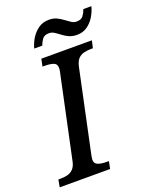

<svg xmlns="http://www.w3.org/2000/svg" viewBox="-186 -991 845 1078"><g transform="rotate(-20 236.5 -452.5)"><path d="M-21 0 -13 -44H0Q23 -44 42.5 -49Q62 -54 76.5 -69Q91 -84 97 -114L201 -603Q203 -609 204 -618Q205 -627 205 -631Q205 -656 185 -663Q165 -670 133 -670H120L129 -714H431L421 -670H408Q387 -670 367 -665Q347 -660 333 -645.5Q319 -631 312 -600L208 -110Q207 -104 205.5 -96Q204 -88 204 -83Q204 -59 224.5 -51.5Q245 -44 276 -44H289L280 0ZM364 -771Q337 -771 316.5 -780.5Q296 -790 280 -802.5Q264 -815 249 -824.5Q234 -834 218 -834Q190 -834 178 -817.5Q166 -801 159 -781H111Q119 -812 136.5 -840Q154 -868 180.5 -886.5Q207 -905 243 -905Q270 -905 289.5 -895.5Q309 -886 325.5 -873.5Q342 -861 356.5 -851.5Q371 -842 387 -842Q415 -842 427 -858.5Q439 -875 446 -895H494Q486 -864 469 -836Q452 -808 426 -789.5Q400 -771 364 -771Z"/></g></svg>

Font: ET Text
Style: Italic
Weight: 470
Italic angle: -12°
Designer: Monotype Design Team
Foundry: Monotype Imaging Inc.
Version: Version 2.009